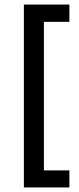

<svg xmlns="http://www.w3.org/2000/svg" viewBox="-20 -704 349 844"><path d="M85 120V-669H173V120ZM85 120V45H285V120ZM85 -608V-684H285V-608Z"/></svg>

Font: Bricolage Grotesque 16pt
Style: Regular
Weight: 400
Version: Version 1.001;gftools[0.9.33.dev8+g029e19f]